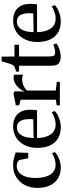

<svg xmlns="http://www.w3.org/2000/svg" viewBox="739 -1461 734 2252"><g transform="rotate(-90 1106.0 -335.0)"><path d="M268.5 11Q189.5 11 136 -24Q82.5 -59 55.2 -120.5Q28 -182 28 -260.5Q27.5 -321.5 46 -373.8Q64.5 -426 99.5 -465.2Q134.5 -504.5 184.2 -526.5Q234 -548.5 297.5 -548.5Q332 -548.5 360.2 -542.2Q388.5 -536 409.8 -528.8Q431 -521.5 444 -518L439 -370.5H376.5L355 -472Q353 -480.5 343.5 -488.2Q334 -496 318.5 -500.8Q303 -505.5 282.5 -505.5Q243.5 -505.5 212.2 -481Q181 -456.5 163 -407.8Q145 -359 144.5 -286Q144.5 -227.5 155.2 -183.2Q166 -139 186.5 -109.5Q207 -80 235.2 -65Q263.5 -50 298 -50Q325 -50 350.5 -56.2Q376 -62.5 397.2 -72.2Q418.5 -82 433 -92L449 -59Q433 -42.5 404.8 -26.2Q376.5 -10 341.2 0.5Q306 11 268.5 11Z M740.5 11Q659.5 11 605.5 -23.2Q551.5 -57.5 524.5 -119.5Q497.5 -181.5 497.5 -263.5Q497.5 -329.5 517 -382.2Q536.5 -435 570.5 -472Q604.5 -509 650 -528.5Q695.5 -548 747.5 -548Q839.5 -548 891 -498.2Q942.5 -448.5 945 -355Q945 -324.5 943.5 -303.5Q942 -282.5 938.5 -267.5H613Q613.5 -220 623.5 -180.2Q633.5 -140.5 653 -111.2Q672.5 -82 702 -65.8Q731.5 -49.5 771.5 -49.5Q811.5 -49.5 852 -63.8Q892.5 -78 914.5 -96L931 -60.5Q914 -42.5 884 -26.2Q854 -10 816.8 0.5Q779.5 11 740.5 11ZM613 -308 832.5 -312Q834 -322.5 834.5 -334.8Q835 -347 835 -358Q835 -425 812.5 -464.5Q790 -504 736.5 -504Q709 -504 686.8 -491.8Q664.5 -479.5 648.2 -455.2Q632 -431 623 -394.2Q614 -357.5 613 -308Z M996 0V-36.5L1062.5 -47.5V-459.5L996.5 -477.5V-516.5L1129.5 -542.5H1142L1161 -528V-502L1158.5 -415L1161 -417.5Q1164.5 -430 1177.2 -450.5Q1190 -471 1211 -492.2Q1232 -513.5 1260.5 -527.8Q1289 -542 1323.5 -542Q1336 -542 1343.8 -540.8Q1351.5 -539.5 1356 -537.5V-430.5Q1350.5 -434.5 1337.8 -438.2Q1325 -442 1306 -442Q1273 -442 1247.5 -434.2Q1222 -426.5 1203 -413.2Q1184 -400 1170 -384V-48L1272 -36V0Z M1565.5 10Q1515.5 10 1488.2 -13.8Q1461 -37.5 1461 -98.5V-478.5H1392.5V-514Q1401 -516.5 1412.5 -519.5Q1424 -522.5 1434.5 -525.8Q1445 -529 1450.5 -532.5Q1457.5 -537 1462.2 -542.8Q1467 -548.5 1471.2 -556.2Q1475.5 -564 1479 -573.5Q1484 -585 1490.2 -605Q1496.5 -625 1502.5 -646.2Q1508.5 -667.5 1512.5 -682.5H1568L1569 -532.5H1707V-478.5H1569.5V-149Q1569.5 -107 1573.5 -87Q1577.5 -67 1588.2 -61.2Q1599 -55.5 1618 -55.5Q1640.5 -55.5 1667.5 -62.5Q1694.5 -69.5 1709.5 -77L1723 -40.5Q1708.5 -28.5 1684 -17Q1659.5 -5.5 1628.8 2.2Q1598 10 1565.5 10Z M1982.5 11Q1901.5 11 1847.5 -23.2Q1793.5 -57.5 1766.5 -119.5Q1739.5 -181.5 1739.5 -263.5Q1739.5 -329.5 1759 -382.2Q1778.5 -435 1812.5 -472Q1846.5 -509 1892 -528.5Q1937.5 -548 1989.5 -548Q2081.5 -548 2133 -498.2Q2184.5 -448.5 2187 -355Q2187 -324.5 2185.5 -303.5Q2184 -282.5 2180.5 -267.5H1855Q1855.5 -220 1865.5 -180.2Q1875.5 -140.5 1895 -111.2Q1914.5 -82 1944 -65.8Q1973.5 -49.5 2013.5 -49.5Q2053.5 -49.5 2094 -63.8Q2134.5 -78 2156.5 -96L2173 -60.5Q2156 -42.5 2126 -26.2Q2096 -10 2058.8 0.5Q2021.5 11 1982.5 11ZM1855 -308 2074.5 -312Q2076 -322.5 2076.5 -334.8Q2077 -347 2077 -358Q2077 -425 2054.5 -464.5Q2032 -504 1978.5 -504Q1951 -504 1928.8 -491.8Q1906.5 -479.5 1890.2 -455.2Q1874 -431 1865 -394.2Q1856 -357.5 1855 -308Z"/></g></svg>

Font: Merriweather 72pt Medium
Style: Regular
Weight: 500
Version: Version 2.100